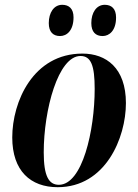

<svg xmlns="http://www.w3.org/2000/svg" viewBox="-20 -769 574 799"><path d="M407 -619C435 -619 463 -642 463 -696C463 -733 444 -749 416 -749C381 -749 360 -716 360 -673C360 -636 378 -619 407 -619ZM230 -619C258 -619 286 -642 286 -697C286 -733 267 -749 239 -749C204 -749 183 -716 183 -673C183 -636 201 -619 230 -619ZM220 10C419 10 504 -195 504 -340C504 -486 422 -546 323 -546C118 -546 31 -346 31 -197C31 -58 107 10 220 10ZM225 0C183 0 162 -36 162 -135C162 -312 222 -536 315 -536C359 -536 374 -496 374 -399C374 -226 323 0 225 0Z"/></svg>

Font: Noto Serif Display Condensed
Style: Bold Italic
Weight: 700
Width: 3
Italic angle: -12°
Designer: Monotype Design Team
Foundry: Monotype Imaging Inc.
Version: Version 2.009